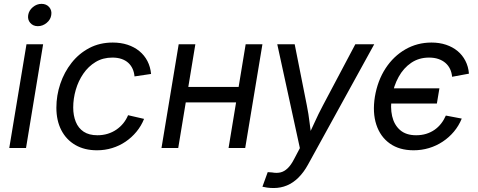

<svg xmlns="http://www.w3.org/2000/svg" viewBox="-20 -764 2465 991"><path d="M27.8 0 116.7 -535.6H202.6L114.3 0ZM175.3 -628.9Q150.9 -628.9 136.2 -645.8Q121.6 -662.6 125.5 -686.5Q129.4 -710.4 149.7 -727.3Q169.9 -744.1 194.3 -744.1Q219.2 -744.1 233.9 -727.3Q248.5 -710.4 244.6 -686.5Q241.2 -662.6 220.7 -645.8Q200.2 -628.9 175.3 -628.9Z M480.5 11.7Q416 11.7 368.9 -15.6Q321.8 -43 296.4 -92.3Q271 -141.6 271 -208Q271 -271.5 291.3 -331.5Q311.5 -391.6 349.4 -439.7Q387.2 -487.8 440.9 -516.1Q494.6 -544.4 562 -544.4Q603.5 -544.4 638.4 -533Q673.3 -521.5 699.5 -500Q725.6 -478.5 741 -448.7Q756.3 -418.9 759.8 -382.3L674.3 -369.6Q672.4 -391.1 664.3 -408.9Q656.2 -426.8 642.1 -439.7Q627.9 -452.6 607.4 -459.7Q586.9 -466.8 560.1 -466.8Q511.2 -466.8 473.6 -444.1Q436 -421.4 410.2 -383.8Q384.3 -346.2 371.1 -300.5Q357.9 -254.9 357.9 -209Q357.9 -168 371.1 -135.3Q384.3 -102.5 411.9 -84.2Q439.5 -65.9 482.9 -65.9Q511.2 -65.9 535.9 -73.5Q560.5 -81.1 580.8 -95Q601.1 -108.9 616.5 -127.9Q631.8 -147 641.1 -169.4L723.6 -150.4Q709 -113.8 684.3 -84Q659.7 -54.2 627.9 -32.7Q596.2 -11.2 558.8 0.2Q521.5 11.7 480.5 11.7Z M1231.4 -315.4 1217.8 -235.4H918L931.6 -315.4ZM988.3 -535.6 899.9 0H813.5L902.3 -535.6ZM1334.5 -535.6 1245.6 0H1159.7L1248 -535.6Z M1334.5 199.7 1361.8 124.5 1384.3 126Q1407.7 130.4 1427.2 126Q1446.8 121.6 1464.6 104.7Q1482.4 87.9 1499 55.2L1527.8 0.5L1411.1 -535.6H1501L1563.5 -221.2Q1572.8 -175.3 1578.1 -129.4Q1583.5 -83.5 1589.8 -40H1561Q1582 -83.5 1602.5 -129.4Q1623 -175.3 1647.5 -221.2L1814 -535.6H1911.6L1569.3 86.4Q1547.4 126 1520.3 152.8Q1493.2 179.7 1461.2 193.1Q1429.2 206.5 1392.6 206.5Q1374 206.5 1358.6 204.3Q1343.3 202.1 1334.5 199.7Z M2114.7 11.7Q2041.5 11.7 1992.2 -23.2Q1942.9 -58.1 1922.4 -120.6Q1901.9 -183.1 1915 -265.1Q1929.2 -348.6 1970.2 -411.4Q2011.2 -474.1 2072.5 -509.3Q2133.8 -544.4 2207 -544.4Q2248 -544.4 2282.2 -533Q2316.4 -521.5 2341.6 -500.7Q2366.7 -480 2382.1 -450.2Q2397.5 -420.4 2400.4 -383.8L2313.5 -367.7Q2311.5 -389.6 2303 -407.7Q2294.4 -425.8 2279.3 -439Q2264.2 -452.1 2242.9 -459.5Q2221.7 -466.8 2194.3 -466.8Q2142.1 -466.8 2102.3 -439.7Q2062.5 -412.6 2037.4 -366.9Q2012.2 -321.3 2002.9 -265.1Q1993.7 -210 2003.9 -164.8Q2014.2 -119.6 2044.9 -92.8Q2075.7 -65.9 2127.9 -65.9Q2155.8 -65.9 2179.7 -73.2Q2203.6 -80.6 2222.9 -94Q2242.2 -107.4 2256.8 -126.2Q2271.5 -145 2281.2 -167.5L2363.3 -151.9Q2348.1 -114.7 2323 -84.7Q2297.9 -54.7 2265.1 -33Q2232.4 -11.2 2194.3 0.2Q2156.2 11.7 2114.7 11.7ZM1980.5 -229.5 1993.7 -308.1H2248L2234.9 -229.5Z"/></svg>

Font: Inter 20pt
Style: Italic
Weight: 400
Italic angle: -9.3988°
Version: Version 4.001;git-66647c0bb